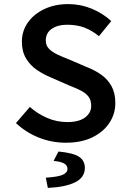

<svg xmlns="http://www.w3.org/2000/svg" viewBox="-20 -686 640 939"><path d="M302 12Q233 12 170 -13Q107 -38 58 -84L126 -163Q163 -130 210 -109.5Q257 -89 309 -89Q366 -89 396 -111.5Q426 -134 426 -168Q426 -197 412 -214.5Q398 -232 373.5 -244Q349 -256 316 -269L227 -308Q193 -322 160.5 -344Q128 -366 107.5 -400Q87 -434 87 -482Q87 -534 116 -575.5Q145 -617 196.5 -641.5Q248 -666 314 -666Q374 -666 428.5 -643.5Q483 -621 524 -583L464 -509Q431 -536 394.5 -550.5Q358 -565 308 -565Q262 -565 233 -545Q204 -525 204 -488Q204 -463 220 -447Q236 -431 261.5 -419Q287 -407 316 -396L402 -359Q444 -343 476 -320Q508 -297 526 -263.5Q544 -230 544 -182Q544 -129 515 -85Q486 -41 432 -14.5Q378 12 302 12ZM214 233 204 183Q265 179 287.5 168.5Q310 158 310 140Q310 123 293.5 113.5Q277 104 242 101L266 55Q339 62 367 81Q395 100 395 135Q395 182 347.5 205.5Q300 229 214 233Z"/></svg>

Font: Source Code Pro SemiBold
Style: Regular
Weight: 600
Monospace: yes
Designer: Paul D. Hunt, Teo Tuominen
Foundry: Adobe Systems Incorporated
Version: Version 1.018;hotconv 1.0.116;makeotfexe 2.5.65601